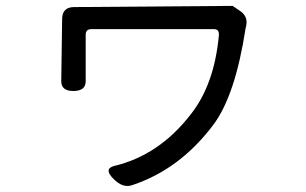

<svg xmlns="http://www.w3.org/2000/svg" viewBox="-20 -561 1040 652"><path d="M795 -524Q826 -504 814 -465Q779 -237 705 -138Q592 13 431 67Q398 80 365 46Q332 13 366 3Q520 -33 628 -173Q707 -273 723 -438Q726 -462 707 -462H290Q271 -462 271 -443V-285Q271 -252 229 -252Q188 -252 188 -285L191 -496Q191 -537 232 -537L770 -541Z"/></svg>

Font: Swei Gothic CJK TC Regular
Style: Regular
Weight: 400
Version: Version 2.129